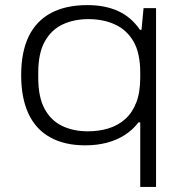

<svg xmlns="http://www.w3.org/2000/svg" viewBox="-20 -558 714 753"><path d="M530 175V-78H523Q501 -49 470 -29Q439 -9 400 1.5Q361 12 314 12Q233 12 176.5 -19.5Q120 -51 91.5 -112.5Q63 -174 63 -263Q63 -354 92.5 -415Q122 -476 180 -507Q238 -538 323 -538Q392 -538 443.5 -514.5Q495 -491 529 -441H535L543 -526H592V175ZM324 -43Q368 -43 405.5 -54.5Q443 -66 471 -91Q499 -116 514.5 -156Q530 -196 530 -254V-272Q530 -350 503.5 -395.5Q477 -441 431 -462Q385 -483 327 -483Q271 -483 226.5 -462.5Q182 -442 156 -396Q130 -350 130 -273V-253Q130 -177 155 -131Q180 -85 224 -64Q268 -43 324 -43Z"/></svg>

Font: Archivo Expanded ExtraLight
Style: Regular
Weight: 250
Width: 7
Designer: Hector Gatti
Foundry: Omnibus-Type
Version: Version 2.001